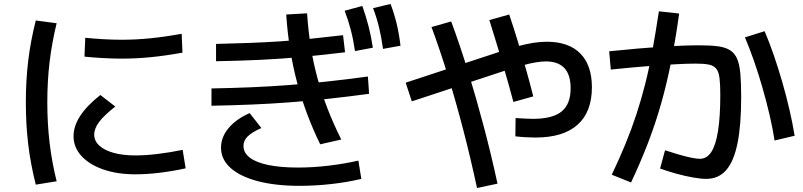

<svg xmlns="http://www.w3.org/2000/svg" viewBox="-20 -875 4040 966"><path d="M661 2Q570 2 499.5 -22.5Q429 -47 389.5 -90.5Q350 -134 350 -190Q350 -291 485 -397L560 -339Q505 -296 479.5 -262.5Q454 -229 454 -198Q454 -166 479.5 -142.5Q505 -119 551.5 -106Q598 -93 661 -93Q712 -93 774 -100.5Q836 -108 899 -121L914 -28Q850 -14 785 -6Q720 2 661 2ZM592 -580Q546 -580 494.5 -583Q443 -586 405 -590L409 -685Q446 -681 496 -678Q546 -675 592 -675Q661 -675 733 -682Q805 -689 894 -705L898 -610Q808 -594 735.5 -587Q663 -580 592 -580ZM160 54Q134 -49 122 -148.5Q110 -248 110 -360Q110 -471 122 -570Q134 -669 160 -772L265 -758Q241 -660 229.5 -563Q218 -466 218 -360Q218 -254 229.5 -156.5Q241 -59 265 37Z M1591 -149Q1553 -227 1524 -305Q1495 -383 1474 -463Q1453 -543 1439.5 -627.5Q1426 -712 1420 -802L1525 -808Q1531 -720 1543.5 -640Q1556 -560 1577 -483Q1598 -406 1627.5 -329.5Q1657 -253 1697 -173ZM1487 60Q1366 60 1277 36.5Q1188 13 1140 -30Q1092 -73 1092 -132Q1092 -185 1130 -230.5Q1168 -276 1236 -306L1295 -231Q1246 -209 1225 -187.5Q1204 -166 1205 -139Q1206 -105 1238 -81Q1270 -57 1331.5 -44.5Q1393 -32 1480 -32Q1554 -32 1634 -41.5Q1714 -51 1783 -67L1798 25Q1727 42 1646.5 51Q1566 60 1487 60ZM1067 -654Q1155 -656 1234.5 -659Q1314 -662 1390 -667Q1466 -672 1543.5 -680Q1621 -688 1706 -698L1716 -612Q1601 -598 1498.5 -588.5Q1396 -579 1291.5 -574Q1187 -569 1067 -567ZM1044 -430Q1150 -432 1245 -436Q1340 -440 1432.5 -447Q1525 -454 1622.5 -464.5Q1720 -475 1831 -490L1837 -403Q1726 -388 1627.5 -377.5Q1529 -367 1435.5 -360Q1342 -353 1246.5 -349Q1151 -345 1044 -343ZM1766 -618Q1758 -674 1745.5 -722.5Q1733 -771 1714 -821L1803 -845Q1821 -794 1834 -744Q1847 -694 1856 -635ZM1907 -629Q1899 -687 1887.5 -735.5Q1876 -784 1857 -834L1945 -855Q1964 -805 1976 -754.5Q1988 -704 1995 -645Z M2674 -183Q2652 -183 2625.5 -184.5Q2599 -186 2573 -189L2574 -281Q2597 -280 2619.5 -278.5Q2642 -277 2660 -277Q2760 -277 2805.5 -314Q2851 -351 2851 -431Q2851 -566 2726 -566Q2705 -566 2677 -561.5Q2649 -557 2610.5 -546.5Q2572 -536 2516 -518L2052 -365L2021 -459L2486 -612Q2542 -631 2585 -642.5Q2628 -654 2663.5 -659.5Q2699 -665 2731 -665Q2841 -665 2899.5 -606Q2958 -547 2958 -436Q2958 -312 2886 -247.5Q2814 -183 2674 -183ZM2380 71Q2349 -74 2312.5 -215Q2276 -356 2235.5 -488Q2195 -620 2151 -739L2250 -767Q2295 -646 2336 -512Q2377 -378 2414.5 -236.5Q2452 -95 2483 49ZM2563 -362Q2542 -442 2511 -547.5Q2480 -653 2442 -774L2542 -802Q2564 -737 2585.5 -666Q2607 -595 2627 -524.5Q2647 -454 2663 -390Z M3533 25Q3507 25 3467 18Q3427 11 3383.5 -1Q3340 -13 3301 -27L3326 -119Q3359 -108 3393 -98Q3427 -88 3456 -82Q3485 -76 3501 -76Q3536 -76 3558.5 -110Q3581 -144 3592.5 -215.5Q3604 -287 3604 -398Q3604 -451 3600 -482.5Q3596 -514 3583.5 -529.5Q3571 -545 3546.5 -550Q3522 -555 3480 -555Q3438 -555 3375 -551.5Q3312 -548 3231 -541.5Q3150 -535 3053 -525L3045 -617Q3202 -633 3310 -640Q3418 -647 3500 -647Q3556 -647 3593 -642Q3630 -637 3653.5 -622Q3677 -607 3689 -578.5Q3701 -550 3705 -503Q3709 -456 3709 -386Q3709 -245 3690.5 -154Q3672 -63 3633.5 -19Q3595 25 3533 25ZM3058 4Q3096 -76 3126.5 -150Q3157 -224 3181.5 -298.5Q3206 -373 3226 -452Q3246 -531 3262.5 -621.5Q3279 -712 3295 -818L3397 -807Q3379 -677 3357 -566Q3335 -455 3306.5 -354.5Q3278 -254 3240.5 -156.5Q3203 -59 3155 43ZM3877 -168Q3868 -228 3852 -296.5Q3836 -365 3816 -434.5Q3796 -504 3773.5 -568.5Q3751 -633 3728 -687L3827 -718Q3851 -662 3873.5 -596.5Q3896 -531 3916 -461.5Q3936 -392 3952 -323Q3968 -254 3978 -192Z"/></svg>

Font: M PLUS 2 Thin Medium
Style: Regular
Weight: 500
Version: Version 1.001